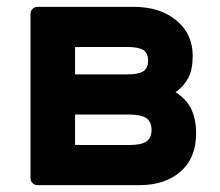

<svg xmlns="http://www.w3.org/2000/svg" viewBox="-20 -540 641 560"><path d="M75 -6C79 -2 83.7 0 89 0H387C436.3 0 476.2 -13.2 506.5 -39.5C536.8 -65.8 552 -103 552 -151C552 -178.3 547.3 -201.8 538 -221.5C528.7 -241.2 513.3 -257.7 492 -271C508 -282.3 520.3 -296.2 529 -312.5C537.7 -328.8 542 -350.3 542 -377C542 -419.7 526.2 -454.2 494.5 -480.5C462.8 -506.8 421.3 -520 370 -520H89C83.7 -520 79 -518 75 -514C71 -510 69 -505.3 69 -500V-20C69 -14.7 71 -10 75 -6ZM199 -403H351C373 -403 388.7 -400 398 -394C407.3 -388 412 -377.7 412 -363C412 -348.3 407.3 -338 398 -332C388.7 -326 373 -323 351 -323H199ZM357 -117H199V-206H357C379.7 -206 396.2 -202.5 406.5 -195.5C416.8 -188.5 422 -177 422 -161C422 -145 416.8 -133.7 406.5 -127C396.2 -120.3 379.7 -117 357 -117Z"/></svg>

Font: Rubik
Style: Regular
Weight: 500
Designer: Hubert & Fischer
Foundry: Hubert & Fischer
Version: Version 1.100